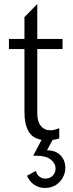

<svg xmlns="http://www.w3.org/2000/svg" viewBox="-20 -679 359 943"><path d="M210.9 59.1Q254.9 59.6 277.8 84.5Q300.8 109.4 300.8 145Q300.8 183.6 273.2 213.9Q245.6 244.1 199.7 244.1Q169.4 244.1 146 226.8Q122.6 209.5 112.8 184.1L156.7 160.2Q159.2 175.3 171.9 186.8Q184.6 198.2 202.6 198.2Q225.1 198.2 239 183.8Q252.9 169.4 252.9 148.9Q252.9 123.5 229.5 104.7Q206.1 85.9 159.7 85.9H143.1L184.1 7.8Q139.2 0 119.6 -34.9Q100.1 -69.8 100.1 -127.9V-438H23.9V-487.8H100.1V-595.2L163.1 -659.2V-487.8H287.1V-438H163.1V-122.1Q163.1 -82 180.7 -60.5Q198.2 -39.1 227.1 -39.1Q247.1 -39.1 271 -49.8V1Q259.8 5.4 238.3 8.3Z"/></svg>

Font: HK Grotesk Light
Style: Regular
Weight: 300
Designer: Alfredo Marco Pradil and Stefan Peev
Foundry: Hanken Design Co.
Version: Version 1.045;PS 001.045;hotconv 1.0.88;makeotf.lib2.5.64775